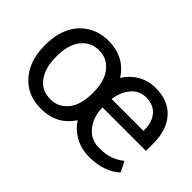

<svg xmlns="http://www.w3.org/2000/svg" viewBox="-87 -813 1097 1097"><g transform="rotate(45 462.0 -264.0)"><path d="M49.8 -257.8V-270.5Q49.8 -347.7 78.1 -408Q106.4 -468.3 161.4 -503.2Q216.3 -538.1 289.1 -538.1Q419.4 -538.1 485.4 -434.6Q516.1 -483.4 564.2 -510.7Q612.3 -538.1 669.4 -538.1Q772.5 -538.1 828.6 -475.3Q884.8 -412.6 884.8 -305.7V-244.1H533.2Q535.2 -167.5 575.7 -116.9Q616.2 -66.4 685.1 -66.4Q736.3 -66.4 772 -79.3Q807.6 -92.3 838.4 -116.7L870.1 -55.2Q841.3 -26.4 793 -8.1Q744.6 10.3 680.2 10.3Q617.2 10.3 566.9 -16.8Q516.6 -43.9 484.9 -92.3Q418.9 10.3 289.6 10.3Q179.2 10.3 114.5 -64.7Q49.8 -139.6 49.8 -257.8ZM141.6 -270.5V-257.8Q141.6 -174.8 179.4 -120.6Q217.3 -66.4 289.6 -66.4Q337.4 -66.4 371.3 -93Q405.3 -119.6 420.9 -162.1Q436.5 -204.6 436.5 -257.8V-270.5Q436.5 -322.8 420.9 -365.2Q405.3 -407.7 371.1 -434.6Q336.9 -461.4 289.1 -461.4Q240.7 -461.4 206.5 -434.3Q172.4 -407.2 157 -365.2Q141.6 -323.2 141.6 -270.5ZM536.1 -314.9H793.9V-328.1Q793.9 -386.2 761.5 -423.8Q729 -461.4 669.4 -461.4Q616.7 -461.4 581.1 -420.7Q545.4 -379.9 536.1 -314.9Z"/></g></svg>

Font: Bert Sans Medium
Style: Regular
Weight: 500
Designer: Christian Robertson, Adam Twardoch, & Cristiano Sobral
Foundry: Google
Version: Version 12.135;January 10, 2020;FontCreator 12.0.0.2547 64-b